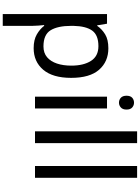

<svg xmlns="http://www.w3.org/2000/svg" viewBox="174 -974 1040 1429"><g transform="rotate(90 694.5 -260.0)"><path d="M340 -546Q439 -546 499.5 -477Q560 -408 560 -269Q560 -132 499.5 -61Q439 10 339 10Q277 10 236.5 -13.5Q196 -37 173 -68H167Q169 -51 171 -25Q173 1 173 20V240H85V-536H157L169 -463H173Q197 -498 236 -522Q275 -546 340 -546ZM324 -472Q242 -472 208.5 -426Q175 -380 173 -286V-269Q173 -170 205.5 -116.5Q238 -63 326 -63Q375 -63 406.5 -90Q438 -117 453.5 -163.5Q469 -210 469 -270Q469 -362 433.5 -417Q398 -472 324 -472Z M745 -737Q765 -737 780.5 -723.5Q796 -710 796 -681Q796 -653 780.5 -639Q765 -625 745 -625Q723 -625 708 -639Q693 -653 693 -681Q693 -710 708 -723.5Q723 -737 745 -737ZM788 -536V0H700V-536Z M1046 0H958V-760H1046Z M1304 0H1216V-760H1304Z"/></g></svg>

Font: Noto Sans Syriac Eastern
Style: Regular
Weight: 400
Designer: Patrick Giasson and the Monotype Design Team
Foundry: Monotype Imaging Inc.
Version: Version 3.001; ttfautohint (v1.8.4.7-5d5b)